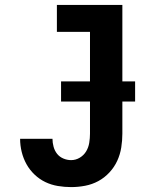

<svg xmlns="http://www.w3.org/2000/svg" viewBox="-20 -755 640 783"><path d="M270 8Q243 8 216 3.5Q189 -1 165 -12.5Q141 -24 121 -43Q101 -62 88 -85.5Q75 -109 68.5 -135.5Q62 -162 62 -189H194Q194 -173 198.5 -156.5Q203 -140 213 -127.5Q223 -115 238.5 -108.5Q254 -102 270 -102Q289 -102 305.5 -112Q322 -122 331.5 -138Q341 -154 344 -173Q347 -192 347 -210V-625H212V-735H479V-210Q479 -182 474.5 -153.5Q470 -125 458 -99Q446 -73 426 -51.5Q406 -30 381 -16.5Q356 -3 327.5 2.5Q299 8 270 8ZM531 -341H229V-423H531Z"/></svg>

Font: Iosevka Curly Slab XBdEx
Style: Regular
Weight: 800
Width: 7
Monospace: yes
Designer: Belleve Invis
Foundry: Belleve Invis
Version: Version 11.0.0; ttfautohint (v1.8.3)